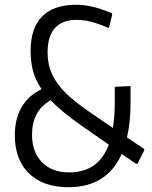

<svg xmlns="http://www.w3.org/2000/svg" viewBox="-20 -772 637 803"><path d="M266 11Q161 11 101.5 -46.5Q42 -104 42 -206Q42 -275 70.5 -324Q99 -373 154 -399Q129 -436 118.5 -474Q108 -512 108 -559Q108 -654 156 -703Q204 -752 298 -752Q333 -752 368.5 -743.5Q404 -735 449 -716V-710L436 -656H431Q357 -689 302 -689Q179 -689 179 -552Q179 -516 189 -484.5Q199 -453 220 -423.5Q241 -394 275 -364.5Q309 -335 357 -302L452 -237Q456 -260 458 -286.5Q460 -313 460 -342V-409L526 -412V-342Q526 -260 511 -197L583 -149V-143L555 -87H549L489 -128Q427 11 266 11ZM326 -243Q239 -303 192 -353Q114 -309 114 -209Q114 -136 155.5 -93.5Q197 -51 269 -51Q392 -51 435 -167Z"/></svg>

Font: Encode Sans Compressed
Style: Regular
Weight: 400
Designer: Pablo Impallari, Andres Torresi
Foundry: Pablo Impallari, Andres Torresi
Version: Version 1.000; ttfautohint (v1.00) -l 8 -r 50 -G 200 -x 14 -